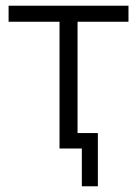

<svg xmlns="http://www.w3.org/2000/svg" viewBox="-20 -519 477 671"><path d="M266 132V0H188V-443H10V-499H429V-443H251V-54H322V132Z"/></svg>

Font: Nunitoga
Style: Light
Weight: 300
Designer: Vernon Adams
Foundry: Vernon Adams
Version: Version 1.0